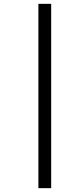

<svg xmlns="http://www.w3.org/2000/svg" viewBox="-20 -889 440 1000"><path d="M180 -869H246.5V91H180Z"/></svg>

Font: Merriweather 60pt
Style: Italic
Weight: 400
Italic angle: -7.8°
Version: Version 2.101